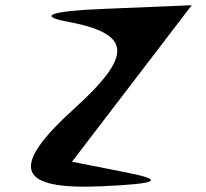

<svg xmlns="http://www.w3.org/2000/svg" viewBox="-20 -691 791 736"><path d="M238 -608C485 -562 492 -481 265 -275C14 -48 45 38 371 23C592 13 613 -1 459 -31L256 -71L715 -671L379 -657C176 -649 121 -630 238 -608Z"/></svg>

Font: Venom Sans
Style: Regular
Weight: 400
Version: Version 1.001